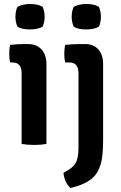

<svg xmlns="http://www.w3.org/2000/svg" viewBox="-20 -719 604 959"><path d="M212 -399V0Q184 5 151 5Q118 5 88 0V-353Q88 -407 43 -407H31Q26 -424 26 -450Q26 -476 31 -495Q67 -499 104 -499H120Q163 -499 187.5 -472Q212 -445 212 -399ZM67 -586Q57 -609 57 -635.5Q57 -662 67 -685Q93 -699 131.5 -699Q170 -699 193 -685Q203 -662 203 -635.5Q203 -609 193 -586Q170 -572 128.5 -572Q87 -572 67 -586ZM495 -399V-22Q495 65 482.5 103Q470 141 452 160Q415 201 332 220Q302 193 297 144Q340 123 356 98Q372 73 372 21V-353Q372 -407 327 -407H306Q301 -424 301 -450Q301 -476 306 -495Q346 -499 388 -499H405Q447 -499 471 -472.5Q495 -446 495 -399ZM348 -586Q338 -609 338 -635.5Q338 -662 348 -685Q374 -699 412.5 -699Q451 -699 474 -685Q484 -662 484 -635.5Q484 -609 474 -586Q451 -572 409.5 -572Q368 -572 348 -586Z"/></svg>

Font: Signika Negative
Style: Semibold
Weight: 600
Designer: Anna Giedrys
Foundry: Anna Giedrys
Version: Version 1.001